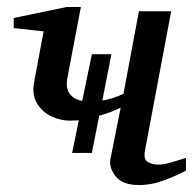

<svg xmlns="http://www.w3.org/2000/svg" viewBox="-20 -514 552 546"><path d="M508.8 -28.8Q484.4 -15.6 448 -1.7Q411.6 12.2 375 12.2Q328.6 12.2 309.1 -12.5Q289.6 -37.1 293.9 -61L323.2 -208Q296.4 -194.3 262.2 -185.1L241.2 -79.1H185.1L204.1 -171.9Q197.3 -171.9 191.2 -171.4Q185.1 -170.9 178.2 -170.9Q151.9 -170.9 125.7 -183.3Q99.6 -195.8 85 -220.5Q70.3 -245.1 77.1 -280.8L104 -424.8L19 -434.1V-462.9L169.9 -494.1H210L171.9 -293.9Q166 -264.6 177.7 -248Q189.5 -231.4 213.9 -227.1L241.2 -359.9H296.9L271 -228Q299.3 -232.4 331.1 -247.1L375 -481.9H466.8L392.1 -85Q387.7 -60.1 400.9 -53Q414.1 -45.9 429.2 -45.9Q444.8 -45.9 463.1 -51Q481.4 -56.2 508.8 -64.9Z"/></svg>

Font: Charis
Style: Italic
Weight: 400
Italic angle: -11°
Designer: Walt Agee, Miriam Martin, Annie Olsen, Victor Gaultney, Lorna Priest, Alan Ward, Bob Hallissy, Martin Hosken, Sharon Cor
Foundry: SIL Global
Version: Version 7.000